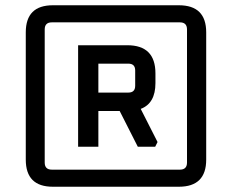

<svg xmlns="http://www.w3.org/2000/svg" viewBox="-20 -710 881 730"><path d="M78 -103V-587Q78 -690 181 -690H660Q764 -690 764 -587V-103Q764 0 660 0H181Q78 0 78 -103ZM150 -92Q150 -65 177 -65H664Q691 -65 691 -92V-598Q691 -625 664 -625H177Q150 -625 150 -598ZM277 -152V-538H464Q571 -538 571 -431V-394Q571 -317 515 -296L579 -170L570 -152H504L435 -288H354V-152ZM354 -358H468Q494 -358 494 -384V-442Q494 -468 468 -468H354Z"/></svg>

Font: Oxanium Medium
Style: Regular
Weight: 500
Designer: Severin Meyer
Version: Version 1.001